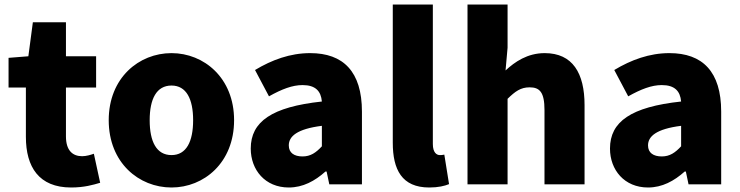

<svg xmlns="http://www.w3.org/2000/svg" viewBox="-20 -819 3289 853"><path d="M296 14C354 14 395 2 425 -7L397 -136C383 -131 363 -125 345 -125C303 -125 273 -150 273 -213V-430H407V-569H273V-720H126L106 -569L18 -562V-430H95V-211C95 -77 153 14 296 14Z M742 14C886 14 1020 -96 1020 -285C1020 -473 886 -583 742 -583C597 -583 463 -473 463 -285C463 -96 597 14 742 14ZM742 -130C675 -130 645 -190 645 -285C645 -379 675 -439 742 -439C808 -439 838 -379 838 -285C838 -190 808 -130 742 -130Z M1263 14C1326 14 1379 -15 1426 -57H1431L1443 0H1588V-323C1588 -501 1505 -583 1358 -583C1269 -583 1188 -553 1113 -508L1175 -391C1232 -423 1279 -441 1324 -441C1382 -441 1406 -414 1410 -368C1188 -344 1094 -279 1094 -159C1094 -64 1158 14 1263 14ZM1324 -124C1287 -124 1263 -140 1263 -173C1263 -213 1299 -246 1410 -260V-169C1384 -141 1360 -124 1324 -124Z M1887 14C1927 14 1956 7 1975 -1L1954 -132C1944 -130 1940 -130 1934 -130C1920 -130 1903 -141 1903 -179V-799H1725V-185C1725 -66 1765 14 1887 14Z M2057 0H2235V-380C2269 -413 2293 -431 2333 -431C2378 -431 2399 -409 2399 -330V0H2577V-352C2577 -494 2524 -583 2400 -583C2323 -583 2267 -544 2226 -506L2235 -607V-799H2057Z M2859 14C2922 14 2975 -15 3022 -57H3027L3039 0H3184V-323C3184 -501 3101 -583 2954 -583C2865 -583 2784 -553 2709 -508L2771 -391C2828 -423 2875 -441 2920 -441C2978 -441 3002 -414 3006 -368C2784 -344 2690 -279 2690 -159C2690 -64 2754 14 2859 14ZM2920 -124C2883 -124 2859 -140 2859 -173C2859 -213 2895 -246 3006 -260V-169C2980 -141 2956 -124 2920 -124Z"/></svg>

Font: Noto Sans CJK TC Black
Style: Regular
Weight: 900
Designer: Ryoko NISHIZUKA 西塚涼子 (kana, bopomofo & ideographs); Paul D. Hunt (Latin, Greek & Cyrillic); Sandoll Communications 산돌커뮤니
Foundry: Adobe
Version: Version 2.004;hotconv 1.0.118;makeotfexe 2.5.65603